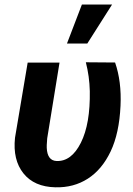

<svg xmlns="http://www.w3.org/2000/svg" viewBox="-20 -799 574 830"><path d="M237.3 -528.3 184.1 -201.2 182.1 -171.9V-159.7Q184.6 -105 224.1 -103Q288.6 -100.1 329.6 -181.9Q370.6 -263.7 368.2 -405.3Q366.7 -468.8 351.1 -529.8L477.5 -528.8Q505.9 -446.8 501 -341.8Q495.6 -223.1 458.3 -144.5Q420.9 -65.9 359.6 -26.6Q298.3 12.7 219.7 10.7Q127.9 8.8 81.3 -49.6Q34.7 -107.9 44.9 -203.6L99.6 -528.3ZM334 -779.3H464.4L357.4 -610.8H269.5Z"/></svg>

Font: RobotoInd
Style: Bold Italic
Weight: 700
Italic angle: -12°
Designer: Google
Version: Version 2.001150; 2014